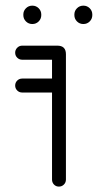

<svg xmlns="http://www.w3.org/2000/svg" viewBox="-20 -676 355 696"><path d="M60.5 -459.5Q49.8 -459.5 42.4 -466.9Q35 -474.2 35 -485Q35 -495.4 42.4 -502.9Q49.8 -510.5 60.5 -510.5H187.9Q219 -510.5 219 -479.4V-25.1Q219 -14.4 211.6 -7Q204.2 0.4 193.5 0.4Q182.8 0.4 175.7 -7Q168.6 -14.4 168.6 -25.1V-459.5ZM60.5 -340.6Q49.8 -340.6 42.4 -348Q35 -355.4 35 -365.8Q35 -376.5 42.4 -383.9Q49.8 -391.2 60.5 -391.2H193.5Q204.2 -391.2 211.6 -383.9Q219 -376.5 219 -365.8Q219 -355.4 211.6 -348Q204.2 -340.6 193.5 -340.6ZM249.6 -623.5Q249.6 -636.6 259.1 -646.1Q268.5 -655.5 282.2 -655.5Q295.8 -655.5 305.2 -646.1Q314.6 -636.6 314.6 -623.5V-621.2Q314.6 -607.8 305.2 -598.3Q295.8 -588.9 282.2 -588.9Q268.5 -588.9 259.1 -598.3Q249.6 -607.8 249.6 -621.2ZM64.6 -623.5Q64.6 -636.6 74.1 -646.1Q83.5 -655.5 97.2 -655.5Q110.8 -655.5 120.2 -646.1Q129.6 -636.6 129.6 -623.5V-621.2Q129.6 -607.8 120.2 -598.3Q110.8 -588.9 97.2 -588.9Q83.5 -588.9 74.1 -598.3Q64.6 -607.8 64.6 -621.2Z"/></svg>

Font: Libertine-Super Thin
Style: Regular
Weight: 100
Designer: Bastien Sozeau
Foundry: NBR — Bastien Sozeau
Version: Version 2.003;gftools[0.9.33]